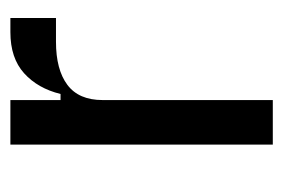

<svg xmlns="http://www.w3.org/2000/svg" viewBox="-110 -448 558 379"><g transform="rotate(-90 169.5 -259.0)"><path d="M73 0V-518H161V-419H173Q184 -464 214 -491Q244 -518 295 -518H323V-428H276Q221 -428 191 -405.5Q161 -383 161 -336V0Z"/></g></svg>

Font: IBM Plex Sans Condensed Text
Style: Regular
Weight: 450
Width: 3
Designer: Mike Abbink, Paul van der Laan, Pieter van Rosmalen
Foundry: Bold Monday
Version: Version 1.1